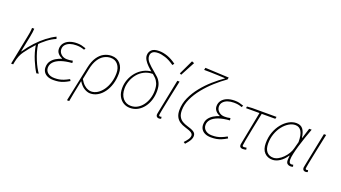

<svg xmlns="http://www.w3.org/2000/svg" viewBox="-69 -1410 4005 2255"><g transform="rotate(20 1933.0 -283.0)"><path d="M44 0 116 -360Q122 -389 127 -420Q132 -451 132 -478H160Q160 -462 156 -433Q152 -404 146 -374L106 -176H110Q157 -246 213 -306Q269 -366 327 -410.5Q385 -455 438 -480L446 -454Q394 -433 341 -392.5Q288 -352 235.5 -296Q183 -240 134 -172Q113 -144 98.5 -108.5Q84 -73 76 -32L70 0ZM362 6Q347 -16 329 -51Q311 -86 293 -129Q275 -172 261.5 -218Q248 -264 242 -307L264 -326Q269 -280 283 -232Q297 -184 315.5 -139Q334 -94 354 -58Q374 -22 390 0Z M576 12Q532 12 501 -2Q470 -16 454 -41Q438 -66 438 -98Q438 -145 461 -176.5Q484 -208 518 -227.5Q552 -247 586 -258V-262Q556 -273 534 -297.5Q512 -322 512 -356Q512 -397 534.5 -427Q557 -457 597.5 -473.5Q638 -490 692 -490Q724 -490 748 -484.5Q772 -479 804 -468L794 -446Q763 -457 741 -460.5Q719 -464 690 -464Q649 -464 615 -452.5Q581 -441 560.5 -418Q540 -395 540 -362Q540 -325 569.5 -298.5Q599 -272 642 -272Q662 -272 677 -273.5Q692 -275 714 -280L718 -252Q635 -246 579 -226Q523 -206 494.5 -175Q466 -144 466 -104Q466 -64 496.5 -39Q527 -14 578 -14Q611 -14 637 -18.5Q663 -23 691.5 -34Q720 -45 758 -66L770 -46Q732 -23 701.5 -10.5Q671 2 641.5 7Q612 12 576 12Z M808 180 902 -264Q919 -345 953 -395Q987 -445 1031.5 -467.5Q1076 -490 1124 -490Q1194 -490 1234 -443Q1274 -396 1274 -324Q1274 -251 1255 -189.5Q1236 -128 1202.5 -82.5Q1169 -37 1126 -12.5Q1083 12 1036 12Q1001 12 962 -10.5Q923 -33 888 -88Q878 -36 869.5 5Q861 46 853 87Q845 128 836 180ZM1038 -14Q1079 -14 1116 -37.5Q1153 -61 1182.5 -102.5Q1212 -144 1229 -199.5Q1246 -255 1246 -318Q1246 -381 1213 -422.5Q1180 -464 1122 -464Q1081 -464 1041.5 -443Q1002 -422 971 -374Q940 -326 924 -246L898 -118Q923 -75 948.5 -52.5Q974 -30 997.5 -22Q1021 -14 1038 -14Z M1532 12Q1487 12 1450 -10Q1413 -32 1390.5 -74Q1368 -116 1368 -176Q1368 -231 1387.5 -283.5Q1407 -336 1443 -379Q1479 -422 1528.5 -448.5Q1578 -475 1638 -478L1653 -456Q1590 -455 1542 -430Q1494 -405 1461.5 -364Q1429 -323 1412.5 -275.5Q1396 -228 1396 -182Q1396 -104 1434.5 -59Q1473 -14 1534 -14Q1580 -14 1617.5 -36Q1655 -58 1682 -95.5Q1709 -133 1723.5 -179.5Q1738 -226 1738 -275Q1738 -332 1724 -366Q1710 -400 1686 -423.5Q1662 -447 1632 -470Q1600 -495 1571.5 -523Q1543 -551 1525.5 -580Q1508 -609 1508 -638Q1508 -677 1535.5 -705.5Q1563 -734 1630 -734Q1680 -734 1734.5 -715Q1789 -696 1846 -654L1830 -632Q1767 -676 1715.5 -692Q1664 -708 1628 -708Q1580 -708 1558 -690Q1536 -672 1536 -640Q1536 -600 1569.5 -563.5Q1603 -527 1652 -488Q1681 -465 1707 -440Q1733 -415 1749.5 -378Q1766 -341 1766 -282Q1766 -224 1749.5 -171Q1733 -118 1702 -77Q1671 -36 1628 -12Q1585 12 1532 12Z M1894 12Q1879 12 1868.5 3Q1858 -6 1858 -24Q1858 -29 1859.5 -36Q1861 -43 1862 -50L1948 -478H1976Q1951 -359 1930.5 -261Q1910 -163 1898 -101Q1886 -39 1886 -28Q1886 -21 1890 -17.5Q1894 -14 1901 -14Q1904 -14 1907.5 -14.5Q1911 -15 1918 -18L1922 6Q1915 9 1908.5 10.5Q1902 12 1894 12ZM1966 -560 1946 -570 2032 -752 2062 -740Z M2286 186 2264 172Q2289 146 2306.5 120.5Q2324 95 2324 70Q2324 52 2304 37Q2284 22 2222 4Q2181 -8 2151 -28.5Q2121 -49 2104.5 -82Q2088 -115 2088 -164Q2088 -244 2122.5 -320.5Q2157 -397 2213 -466.5Q2269 -536 2334.5 -593.5Q2400 -651 2462 -694V-698Q2423 -700 2375 -702Q2327 -704 2280.5 -705Q2234 -706 2200 -706L2206 -734L2502 -720L2497 -695Q2430 -648 2363 -588Q2296 -528 2240 -459Q2184 -390 2150 -317Q2116 -244 2116 -170Q2116 -122 2132.5 -92Q2149 -62 2177.5 -45Q2206 -28 2242 -18Q2296 -3 2324 15Q2352 33 2352 66Q2352 88 2342 109Q2332 130 2316.5 149.5Q2301 169 2286 186Z M2546 12Q2502 12 2471 -2Q2440 -16 2424 -41Q2408 -66 2408 -98Q2408 -145 2431 -176.5Q2454 -208 2488 -227.5Q2522 -247 2556 -258V-262Q2526 -273 2504 -297.5Q2482 -322 2482 -356Q2482 -397 2504.5 -427Q2527 -457 2567.5 -473.5Q2608 -490 2662 -490Q2694 -490 2718 -484.5Q2742 -479 2774 -468L2764 -446Q2733 -457 2711 -460.5Q2689 -464 2660 -464Q2619 -464 2585 -452.5Q2551 -441 2530.5 -418Q2510 -395 2510 -362Q2510 -325 2539.5 -298.5Q2569 -272 2612 -272Q2632 -272 2647 -273.5Q2662 -275 2684 -280L2688 -252Q2605 -246 2549 -226Q2493 -206 2464.5 -175Q2436 -144 2436 -104Q2436 -64 2466.5 -39Q2497 -14 2548 -14Q2581 -14 2607 -18.5Q2633 -23 2661.5 -34Q2690 -45 2728 -66L2740 -46Q2702 -23 2671.5 -10.5Q2641 2 2611.5 7Q2582 12 2546 12Z M2940 12Q2924 12 2913 3Q2902 -6 2902 -24Q2902 -29 2903.5 -36Q2905 -43 2906 -50L2984 -452H2816L2820 -474L2884 -478H3188L3182 -452H3012Q2988 -338 2969.5 -245.5Q2951 -153 2940.5 -95.5Q2930 -38 2930 -28Q2930 -21 2934.5 -17.5Q2939 -14 2947 -14Q2953 -14 2959 -14.5Q2965 -15 2981 -18L2985 6Q2971 9 2962.5 10.5Q2954 12 2940 12Z M3312 12Q3251 12 3212.5 -28Q3174 -68 3174 -146Q3174 -220 3197 -283Q3220 -346 3258 -392.5Q3296 -439 3341.5 -464.5Q3387 -490 3432 -490Q3489 -490 3516 -454.5Q3543 -419 3552 -350H3556L3596 -478H3627Q3605 -418 3584 -357Q3563 -296 3546.5 -239.5Q3530 -183 3520 -137Q3510 -91 3510 -62Q3510 -43 3516.5 -28.5Q3523 -14 3545 -14Q3551 -14 3556 -15.5Q3561 -17 3564 -18L3570 6Q3562 9 3556 10.5Q3550 12 3539 12Q3517 12 3500.5 -1Q3484 -14 3484 -46Q3484 -55 3485.5 -70.5Q3487 -86 3488 -102H3484Q3450 -49 3404 -18.5Q3358 12 3312 12ZM3314 -14Q3343 -14 3374 -30.5Q3405 -47 3433 -75Q3461 -103 3481 -136Q3501 -169 3509 -202L3532 -288Q3532 -378 3506 -421Q3480 -464 3430 -464Q3390 -464 3349.5 -439.5Q3309 -415 3275.5 -372Q3242 -329 3222 -272.5Q3202 -216 3202 -152Q3202 -84 3232 -49Q3262 -14 3314 -14Z M3726 12Q3711 12 3700.5 3Q3690 -6 3690 -24Q3690 -29 3691.5 -36Q3693 -43 3694 -50L3780 -478H3808Q3783 -359 3762.5 -261Q3742 -163 3730 -101Q3718 -39 3718 -28Q3718 -21 3722 -17.5Q3726 -14 3733 -14Q3736 -14 3739.5 -14.5Q3743 -15 3750 -18L3754 6Q3747 9 3740.5 10.5Q3734 12 3726 12Z"/></g></svg>

Font: Source Sans Variable
Style: Italic
Weight: 200
Italic angle: -11°
Designer: Paul D. Hunt
Foundry: Adobe Systems Incorporated
Version: Version 3.006;hotconv 1.0.111;makeotfexe 2.5.65597